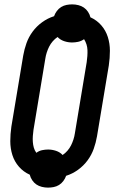

<svg xmlns="http://www.w3.org/2000/svg" viewBox="-20 -806 540 877"><path d="M199 51Q185 51 171 47.5Q157 44 146 36.5Q135 29 127 17Q119 5 116 -8Q87 -21 66.5 -44.5Q46 -68 36.5 -98Q27 -128 27 -161Q27 -194 32 -228L86 -552Q91 -581 101 -609Q111 -637 129 -661.5Q147 -686 172.5 -704.5Q198 -723 227 -732Q231 -744 239.5 -755.5Q248 -767 259.5 -774Q271 -781 284 -783.5Q297 -786 310 -786Q324 -786 338 -782.5Q352 -779 363 -771.5Q374 -764 382 -752Q390 -740 393 -727Q422 -714 442.5 -690.5Q463 -667 472.5 -637Q482 -607 482 -574Q482 -541 477 -507L423 -183Q418 -154 408 -126Q398 -98 380 -73.5Q362 -49 336.5 -30.5Q311 -12 282 -3Q278 9 269.5 20.5Q261 32 249.5 39Q238 46 225 48.5Q212 51 199 51ZM266 -98Q278 -106 288 -117.5Q298 -129 304.5 -142Q311 -155 315.5 -169Q320 -183 322 -197L376 -522Q378 -536 379 -550Q380 -564 379.5 -577.5Q379 -591 375 -603.5Q371 -616 364 -627Q351 -618 337 -615Q323 -612 309 -612Q291 -612 273 -618Q255 -624 243 -637Q231 -629 221 -617.5Q211 -606 204.5 -593Q198 -580 193.5 -566Q189 -552 187 -538L133 -213Q131 -199 130 -185Q129 -171 130 -157.5Q131 -144 134.5 -131.5Q138 -119 146 -108Q158 -117 172 -120Q186 -123 200 -123Q218 -123 236 -117Q254 -111 266 -98Z"/></svg>

Font: Iosevka Custom
Style: Bold Italic
Weight: 700
Italic angle: -9°
Designer: Belleve Invis
Foundry: Belleve Invis
Version: Version 30.3.1; ttfautohint (v1.8.3)